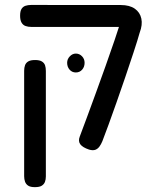

<svg xmlns="http://www.w3.org/2000/svg" viewBox="-20 -602 640 783"><path d="M343 8Q317 -0.8 307.5 -13.5Q298 -26.2 305.2 -45Q317.5 -77.8 334.8 -124.2Q352 -170.8 371.5 -224.4Q391 -278 410.6 -332.9Q430.2 -387.8 447.2 -437.9Q464.2 -488 476.5 -527L551.5 -475.2Q540.8 -437 524.6 -388.2Q508.5 -339.5 490.9 -287.4Q473.2 -235.2 455.5 -185.2Q437.8 -135.2 422.8 -93.8Q407.8 -52.2 397.5 -26.2Q392.5 -13.8 385.4 -4.1Q378.2 5.5 368.4 9Q358.5 12.5 343 8ZM122.2 161.2Q104.2 161.2 95 155.2Q85.8 149.2 82.1 139Q78.5 128.8 78.5 116.5V-313.5Q78.5 -326 82.1 -336Q85.8 -346 95.4 -351.6Q105 -357.2 123.2 -357.2Q141.5 -357.2 151 -351.2Q160.5 -345.2 163.8 -335.5Q167 -325.8 167 -312.5V117.5Q167 129.8 163.4 139.5Q159.8 149.2 150.5 155.2Q141.2 161.2 122.2 161.2ZM549.8 -469.2 480.8 -492.2H385.5H107.8Q94.5 -492.2 84.2 -495.9Q74 -499.5 68 -509.6Q62 -519.8 62 -537.8Q62 -556.8 68 -566Q74 -575.2 84.2 -578.5Q94.5 -581.8 106.8 -581.8L472.5 -581.5Q508.5 -581.5 529.8 -566.5Q551 -551.5 556.4 -526.2Q561.8 -501 549.8 -469.2ZM289.2 -306.5Q273.8 -306.5 263.8 -317.9Q253.8 -329.4 253.8 -346Q253.8 -360.8 264.6 -372.1Q275.5 -383.5 289.2 -383.5Q303.9 -383.5 314.5 -372.5Q325 -361.6 325 -345.9Q325 -329.2 315 -317.9Q305 -306.5 289.2 -306.5Z"/></svg>

Font: Fredoka Light
Style: Regular
Weight: 300
Designer: Ben Nathan
Foundry: Milena B. Brandão, Ben Nathan
Version: Version 2.001